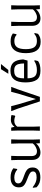

<svg xmlns="http://www.w3.org/2000/svg" viewBox="1553 -2407 870 4016"><g transform="rotate(-90 1988.0 -399.0)"><path d="M79 -68 68 -145 82 -149Q136 -106 185 -87Q234 -68 284 -68Q347 -68 378.5 -87Q410 -106 410 -141Q410 -168 397.5 -185.5Q385 -203 350 -221.5Q315 -240 243 -267Q176 -292 140.5 -316Q105 -340 91 -368.5Q77 -397 77 -440Q77 -522 130.5 -567.5Q184 -613 284 -613Q344 -613 390.5 -599Q437 -585 476 -555L462 -477L447 -473Q422 -500 376.5 -517.5Q331 -535 283 -535Q223 -535 191.5 -514Q160 -493 160 -453Q160 -425 173 -406.5Q186 -388 220 -370.5Q254 -353 324 -329Q389 -307 425.5 -283Q462 -259 477.5 -228Q493 -197 493 -152Q493 -74 440.5 -32Q388 10 283 10Q220 10 172 -8Q124 -26 79 -68Z M1076 -145 1081 0H1000L995 -82Q967 -41 913.5 -14.5Q860 12 804 12Q733 12 692 -33.5Q651 -79 651 -162V-450L646 -600H736L731 -450V-183Q731 -119 756 -90Q781 -61 834 -61Q874 -61 924 -88Q974 -115 996 -149V-450L991 -600H1081L1076 -450Z M1591 -593 1578 -523 1565 -514Q1555 -521 1525.5 -528Q1496 -535 1469 -535Q1389 -535 1346 -471V-150L1351 0H1261L1266 -150V-455L1261 -600H1326L1344 -530Q1369 -567 1406.5 -587Q1444 -607 1488 -607Q1523 -607 1551.5 -603Q1580 -599 1591 -593Z M2179 -600 2125 -455 1970 0H1875L1726 -455L1671 -600H1776L1813 -455L1924 -84L2038 -455L2075 -600Z M2272 -301Q2272 -616 2515 -616Q2631 -616 2687.5 -554Q2744 -492 2754 -350L2729 -258H2358Q2360 -156 2397 -109Q2434 -62 2529 -62Q2641 -62 2720 -117L2737 -109L2719 -38Q2683 -12 2636.5 0Q2590 12 2515 12Q2382 12 2327 -66Q2272 -144 2272 -301ZM2669 -331Q2668 -408 2653.5 -452.5Q2639 -497 2607 -517.5Q2575 -538 2519 -538Q2459 -538 2424 -517.5Q2389 -497 2373.5 -452.5Q2358 -408 2357 -331ZM2657 -814 2532 -660H2453L2549 -814Z M2884 -295Q2884 -448 2945.5 -530Q3007 -612 3125 -612Q3185 -612 3222.5 -601.5Q3260 -591 3296 -565L3282 -494L3267 -487Q3241 -512 3210 -523Q3179 -534 3135 -534Q3048 -534 3008 -476.5Q2968 -419 2968 -295Q2968 -173 3008 -117.5Q3048 -62 3136 -62Q3186 -62 3217.5 -73.5Q3249 -85 3289 -117L3306 -109L3288 -38Q3248 -8 3211.5 4Q3175 16 3120 16Q3002 16 2943 -62Q2884 -140 2884 -295Z M3881 -145 3886 0H3805L3800 -82Q3772 -41 3718.5 -14.5Q3665 12 3609 12Q3538 12 3497 -33.5Q3456 -79 3456 -162V-450L3451 -600H3541L3536 -450V-183Q3536 -119 3561 -90Q3586 -61 3639 -61Q3679 -61 3729 -88Q3779 -115 3801 -149V-450L3796 -600H3886L3881 -450Z"/></g></svg>

Font: Farro Light
Style: Regular
Weight: 300
Designer: Aceler Chua
Foundry: Grayscale Limited
Version: Version 1.101